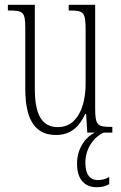

<svg xmlns="http://www.w3.org/2000/svg" viewBox="-20 -556 509 805"><path d="M215 10C275 10 312 -23 337 -78H341L346 0H378C345 14 303 60 303 130C303 200 338 229 386 229C407 229 422 225 438 216V186C420 196 407 199 390 199C358 199 338 177 338 126C338 63 377 16 415 0H451V-24H448C389 -24 379 -29 379 -103V-536H268V-512H271C333 -512 339 -505 339 -425V-206C339 -107 303 -23 223 -23C155 -23 126 -76 126 -184V-536H13V-512H17C76 -512 86 -506 86 -440V-184C86 -45 133 10 215 10Z"/></svg>

Font: Noto Serif Devanagari ExtraCondensed ExtraLight
Style: Regular
Weight: 200
Width: 2
Designer: Universal Thirst, Indian Type Foundry and the Monotype Design Team
Foundry: Monotype Imaging Inc.
Version: Version 2.004